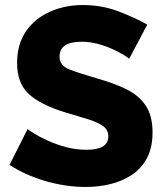

<svg xmlns="http://www.w3.org/2000/svg" viewBox="-20 -736 655 764"><path d="M494 -502Q491 -506 473 -517Q455 -528 428 -540.5Q401 -553 369 -561.5Q337 -570 305 -570Q217 -570 217 -511Q217 -475 255.5 -460Q294 -445 366 -424Q434 -405 483.5 -380.5Q533 -356 560 -315.5Q587 -275 587 -209Q587 -149 565 -107.5Q543 -66 505 -40.5Q467 -15 419.5 -3.5Q372 8 321 8Q242 8 161 -15.5Q80 -39 18 -80L90 -223Q94 -218 116 -204.5Q138 -191 171 -176Q204 -161 243.5 -150.5Q283 -140 324 -140Q411 -140 411 -193Q411 -220 388.5 -235.5Q366 -251 327 -262.5Q288 -274 239 -289Q141 -319 94.5 -362Q48 -405 48 -485Q48 -560 83.5 -611.5Q119 -663 179 -689.5Q239 -716 310 -716Q385 -716 452 -690.5Q519 -665 566 -638Z"/></svg>

Font: Raleway ExtraBold
Style: Regular
Weight: 800
Designer: Matt McInerney, Pablo Impallari, Rodrigo Fuenzalida
Foundry: Matt McInerney, Pablo Impallari, Rodrigo Fuenzalida
Version: Version 4.026